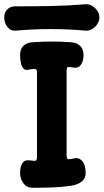

<svg xmlns="http://www.w3.org/2000/svg" viewBox="-75 -875 490 908"><path d="M79 13Q52 13 36 -8Q20 -29 20 -56Q20 -86 30 -102Q40 -118 57 -117Q66 -117 73 -116Q80 -115 88 -114Q95 -114 97.5 -119.5Q100 -125 100 -131V-533Q100 -550 87 -549Q80 -549 72.5 -547.5Q65 -546 57 -545Q43 -542 35 -552Q27 -562 23.5 -579Q20 -596 20 -615Q20 -643 35.5 -658Q51 -673 77 -675Q170 -682 263 -675Q289 -673 304.5 -657.5Q320 -642 320 -614Q320 -586 308 -569Q296 -552 277 -555Q271 -556 264.5 -556.5Q258 -557 250 -558Q244 -559 242 -553.5Q240 -548 240 -541V-139Q240 -120 252 -122Q259 -123 267 -124.5Q275 -126 283 -127Q302 -129 316 -111Q330 -93 330 -56Q330 -31 311.5 -16.5Q293 -2 264 3Q217 10 171 11.5Q125 13 79 13ZM395 -792Q395 -776 385.5 -761.5Q376 -747 361.5 -738Q347 -729 331 -730Q165 -745 -1 -730Q-25 -728 -40 -747.5Q-55 -767 -55 -792V-793Q-55 -816 -40.5 -830.5Q-26 -845 -3 -845Q81 -845 164.5 -846.5Q248 -848 331 -855Q347 -856 361.5 -847Q376 -838 385.5 -823.5Q395 -809 395 -793Z"/></svg>

Font: Winky Sans SemiBold
Style: Regular
Weight: 600
Designer: Simon Atzbach
Foundry: typofactur
Version: Version 1.205